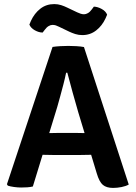

<svg xmlns="http://www.w3.org/2000/svg" viewBox="-20 -913 666 941"><path d="M237.5 -683Q253 -685.5 275.8 -686.8Q298.5 -688 315 -688Q331 -688 353.8 -686.8Q376.5 -685.5 391.5 -682.5L611 -8.5Q597 -0.5 575.5 3.8Q554 8 534 8Q502 8 484.2 -6.8Q466.5 -21.5 454 -64L363.5 -363Q351 -406 336.2 -459Q321.5 -512 310 -556.5H304Q299 -531.5 291.2 -501.2Q283.5 -471 275.2 -441.2Q267 -411.5 260.5 -388.5L141 1Q128.5 4 114 5Q99.5 6 83.5 6Q67.5 6 49 3.5Q30.5 1 18.5 -3L14 -10ZM237 -153.5Q231 -153.5 219.5 -153.8Q208 -154 196.2 -154.2Q184.5 -154.5 178.5 -154.5H111L152 -260.5H211.5Q217.5 -260.5 228.2 -260.8Q239 -261 249.8 -261.2Q260.5 -261.5 266 -261.5H352Q358.5 -261.5 369 -261.2Q379.5 -261 390.5 -260.8Q401.5 -260.5 407.5 -260.5H469L503.5 -154.5H436Q430 -154.5 418.2 -154.2Q406.5 -154 394.8 -153.8Q383 -153.5 377 -153.5ZM269 -782Q261.5 -786 253.8 -788.5Q246 -791 237 -791Q228 -791 218 -785Q208 -779 199 -766.5L189 -753.5Q170.5 -753.5 150.8 -764.5Q131 -775.5 124 -792.5L131.5 -810.5Q148.5 -847.5 177.5 -870.2Q206.5 -893 246 -893Q263.5 -893 279.8 -887.8Q296 -882.5 309 -876L358.5 -852.5Q366.5 -848.5 375.2 -845.8Q384 -843 392 -843Q401 -843 411 -848.8Q421 -854.5 430 -867L440 -880.5Q458.5 -880 478.5 -869Q498.5 -858 505 -841L497.5 -823.5Q480.5 -786.5 451.2 -763.8Q422 -741 383.5 -741Q365.5 -741 349 -746.2Q332.5 -751.5 320 -757.5Z"/></svg>

Font: Signika SemiBold
Style: Regular
Weight: 600
Designer: Anna Giedry
Foundry: Anna Giedry
Version: Version 2.001